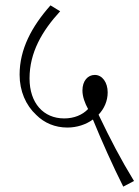

<svg xmlns="http://www.w3.org/2000/svg" viewBox="-20 -657 519 715"><path d="M231 -182C266 -182 300 -193 326 -212C356 -138 402 -35 439 38L479 17C429 -65 392 -136 347 -230C368 -252 381 -281 381 -313C381 -350 361 -378 333 -378C307 -378 287 -356 287 -320C287 -297 296 -273 308 -251C287 -229 256 -216 219 -216C142 -216 90 -273 90 -365C90 -461 136 -541 204 -615L168 -637C98 -558 53 -474 53 -379C53 -318 76 -265 115 -229C145 -199 185 -182 231 -182Z"/></svg>

Font: Noto Serif Devanagari SemiCondensed ExtraLight
Style: Regular
Weight: 200
Width: 4
Designer: Universal Thirst, Indian Type Foundry and the Monotype Design Team
Foundry: Monotype Imaging Inc.
Version: Version 2.004